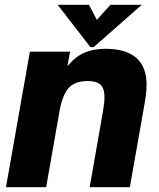

<svg xmlns="http://www.w3.org/2000/svg" viewBox="-20 -783 664 803"><path d="M5 0 105 -567H273L262 -506Q296 -547 334 -563Q372 -579 420 -579Q593 -579 593 -428Q593 -406 589 -377.5Q585 -349 579 -317L523 0H355L411 -319Q417 -355 417 -377Q417 -413 400.5 -428.5Q384 -444 347 -444Q292 -444 266.5 -414.5Q241 -385 229 -319L173 0ZM372 -586H358L221 -763H352L385 -700L442 -763H573Z"/></svg>

Font: Open Sauce One Black Italic
Style: Regular
Weight: 900
Italic angle: -10°
Designer: Alfredo Marco Pradil
Foundry: Creative Sauce Fz LLC
Version: Version 1.477